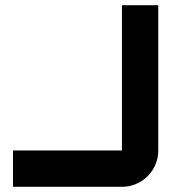

<svg xmlns="http://www.w3.org/2000/svg" viewBox="-20 -720 700 740"><path d="M590 -140V-700H450V-140H30V0H450C527.3 0 590 -62.7 590 -140Z"/></svg>

Font: Abstante
Style: Regular
Weight: 500
Designer: Valerio Brotto (Silverblur_type)
Version: Version 1.000;Glyphs 3.1.2 (3151)